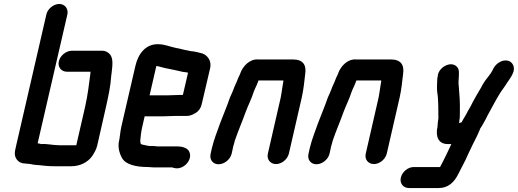

<svg xmlns="http://www.w3.org/2000/svg" viewBox="-20 -783 2614 969"><path d="M318 -421H437C436 -418 436 -414 436 -410C429 -357 423 -304 410 -246L365 -50H279C245 -50 220 -58 189 -56H188C183 -57 177 -59 170 -60L320 -710C326 -738 308 -763 279 -763C250 -763 220 -738 214 -710L61 -46C57 -29 54 -15 55 -6C55 17 75 42 104 42C106 42 109 42 113 43C133 43 149 50 170 50H172C195 53 225 56 254 56H340C385 56 424 35 445 5C455 -11 466 -27 471 -50L515 -244C527 -298 538 -348 541 -397C545 -430 552 -471 543 -494C538 -510 520 -527 495 -527H343C314 -527 284 -503 277 -474C270 -445 289 -421 318 -421Z M830 -302H735L769 -450C772 -449 774 -449 776 -449C791 -446 810 -439 825 -437C852 -432 877 -426 904 -420L921 -418C924 -417 926 -417 929 -416L903 -304H892C879 -304 845 -302 830 -302ZM868 -198H921C934 -197 949 -202 966 -212C983 -222 994 -238 998 -257L1041 -441C1048 -476 1028 -503 1002 -513C990 -517 972 -520 960 -523L943 -525L928 -528C909 -531 888 -538 868 -541C838 -547 811 -560 776 -560C714 -560 677 -511 663 -449L592 -142C586 -114 585 -87 579 -62C576 -33 584 -6 595 13C613 48 667 60 727 60C737 60 747 62 758 62H850C851 62 851 62 852 63L860 65C903 76 951 28 937 -13C930 -34 906 -44 874 -44H775C767 -45 760 -46 752 -46H737C731 -47 726 -47 723 -48L709 -51C700 -53 696 -53 692 -56L690 -58C690 -61 687 -69 688 -75C690 -95 692 -118 698 -143L710 -196H805C820 -196 855 -198 868 -198Z M1193 -414C1193 -412 1192 -409 1190 -406C1183 -392 1180 -385 1175 -371C1170 -359 1162 -344 1158 -331C1153 -317 1148 -308 1141 -292C1126 -248 1109 -209 1092 -164C1077 -121 1060 -81 1049 -34L1043 -7C1036 22 1054 46 1083 46C1112 46 1142 22 1149 -7L1155 -34C1156 -39 1157 -46 1161 -57C1163 -67 1166 -76 1169 -84C1183 -125 1204 -173 1218 -213C1231 -249 1250 -285 1261 -321L1266 -333C1272 -345 1276 -355 1281 -367C1281 -369 1283 -372 1285 -377H1410C1410 -375 1409 -373 1410 -372L1406 -348C1403 -332 1401 -310 1397 -292L1332 -8C1325 21 1344 45 1373 45C1402 45 1431 21 1438 -8L1503 -291C1512 -331 1516 -372 1520 -407C1528 -456 1509 -483 1458 -483H1283C1241 -486 1207 -451 1193 -414Z M1687 -414C1687 -412 1686 -409 1684 -406C1677 -392 1674 -385 1669 -371C1664 -359 1656 -344 1652 -331C1647 -317 1642 -308 1635 -292C1620 -248 1603 -209 1586 -164C1571 -121 1554 -81 1543 -34L1537 -7C1530 22 1548 46 1577 46C1606 46 1636 22 1643 -7L1649 -34C1650 -39 1651 -46 1655 -57C1657 -67 1660 -76 1663 -84C1677 -125 1698 -173 1712 -213C1725 -249 1744 -285 1755 -321L1760 -333C1766 -345 1770 -355 1775 -367C1775 -369 1777 -372 1779 -377H1904C1904 -375 1903 -373 1904 -372L1900 -348C1897 -332 1895 -310 1891 -292L1826 -8C1819 21 1838 45 1867 45C1896 45 1925 21 1932 -8L1997 -291C2006 -331 2010 -372 2014 -407C2022 -456 2003 -483 1952 -483H1777C1735 -486 1701 -451 1687 -414Z M2188 -143C2177 -96 2192 -56 2239 -56H2258C2250 -38 2241 -21 2233 -3C2222 19 2212 40 2201 60H2068C2039 60 2010 84 2003 113C1996 142 2015 166 2044 166H2195C2243 166 2273 135 2292 97C2304 74 2317 49 2330 23L2343 -6C2348 -16 2353 -26 2357 -35C2371 -66 2384 -87 2398 -120L2404 -135C2415 -150 2421 -164 2431 -181L2441 -201C2461 -237 2480 -274 2500 -307C2512 -327 2528 -346 2539 -365C2549 -380 2559 -392 2567 -410C2583 -442 2568 -469 2546 -476C2516 -485 2484 -463 2471 -439C2463 -421 2453 -407 2441 -392C2430 -379 2415 -357 2408 -341C2395 -321 2378 -289 2366 -268L2358 -252C2352 -239 2341 -224 2335 -210C2326 -193 2317 -181 2310 -166C2307 -165 2301 -163 2296 -162L2298 -169C2298 -175 2299 -180 2300 -185C2302 -208 2300 -230 2301 -252C2301 -290 2296 -329 2294 -365L2295 -385L2296 -403V-413C2297 -427 2294 -439 2284 -448C2253 -477 2191 -442 2189 -397L2187 -387C2186 -362 2184 -336 2187 -314C2191 -295 2191 -267 2192 -247V-229C2192 -222 2193 -215 2192 -208C2192 -197 2194 -186 2191 -175C2189 -161 2189 -156 2188 -143Z"/></svg>

Font: Electronic
Style: HvIt
Weight: 900
Version: Version 1.011